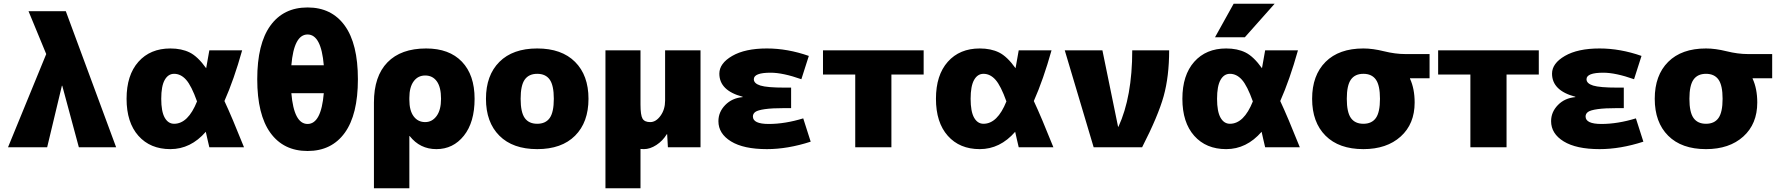

<svg xmlns="http://www.w3.org/2000/svg" viewBox="-20 -790 9540 1030"><path d="M312 -330 233 0H23L228 -500L133 -730H333L603 0H403L314 -330Z M894 10Q786 10 722.5 -61.5Q659 -133 659 -260Q659 -387 722.5 -458.5Q786 -530 894 -530Q954 -530 997.5 -508.5Q1041 -487 1086 -424Q1089 -439 1103 -520H1279Q1235 -363 1184 -248Q1223 -165 1289 0H1103Q1099 -17 1092.5 -45Q1086 -73 1084 -83Q1003 10 894 10ZM1037 -246Q1007 -330 978.5 -362Q950 -394 914 -394Q882 -394 863.5 -361Q845 -328 845 -260Q845 -192 863.5 -159Q882 -126 914 -126Q989 -126 1037 -246Z M1430.5 -652.5Q1501 -750 1630 -750Q1759 -750 1829.5 -652.5Q1900 -555 1900 -365Q1900 -175 1829.5 -77.5Q1759 20 1630 20Q1501 20 1430.5 -77.5Q1360 -175 1360 -365Q1360 -555 1430.5 -652.5ZM1543 -290Q1557 -125 1630 -125Q1703 -125 1717 -290ZM1543 -440H1717Q1703 -605 1630 -605Q1557 -605 1543 -440Z M1986 -240Q1986 -381 2058.5 -455.5Q2131 -530 2266 -530Q2390 -530 2458 -459Q2526 -388 2526 -260Q2526 -134 2468.5 -62Q2411 10 2321 10Q2233 10 2178 -60H2176V220H1986ZM2346 -260Q2346 -322 2323.5 -353.5Q2301 -385 2261 -385Q2222 -385 2199 -353.5Q2176 -322 2176 -265V-255Q2176 -197 2199 -166Q2222 -135 2261 -135Q2298 -135 2322 -167.5Q2346 -200 2346 -260Z M2659 -458Q2731 -530 2862 -530Q2993 -530 3065 -458Q3137 -386 3137 -260Q3137 -134 3065 -62Q2993 10 2862 10Q2731 10 2659 -62Q2587 -134 2587 -260Q2587 -386 2659 -458ZM2795 -157Q2817 -126 2862 -126Q2907 -126 2929 -157Q2951 -188 2951 -260Q2951 -332 2929 -363Q2907 -394 2862 -394Q2817 -394 2795 -363Q2773 -332 2773 -260Q2773 -188 2795 -157Z M3548 -520H3738V0H3563L3559 -70H3557Q3535 -34 3501 -12Q3467 10 3434 10Q3431 10 3425 9.5Q3419 9 3416 9V220H3228V-520H3416V-230Q3416 -172 3427 -153.5Q3438 -135 3468 -135Q3499 -135 3523.5 -169Q3548 -203 3548 -250Z M3964 -271Q3839 -304 3839 -395Q3839 -450 3908 -490Q3977 -530 4094 -530Q4205 -530 4319 -490L4279 -365Q4180 -400 4114 -400Q4024 -400 4024 -365Q4024 -342 4059.5 -331Q4095 -320 4189 -320H4224V-210H4189Q4122 -210 4083.5 -204.5Q4045 -199 4032 -189.5Q4019 -180 4019 -165Q4019 -125 4104 -125Q4191 -125 4289 -155L4329 -30Q4206 10 4094 10Q3969 10 3901.5 -31.5Q3834 -73 3834 -140Q3834 -189 3870.5 -226.5Q3907 -264 3964 -269Z M4762 -390V0H4568V-390H4395V-520H4935V-390Z M5236 10Q5128 10 5064.5 -61.5Q5001 -133 5001 -260Q5001 -387 5064.5 -458.5Q5128 -530 5236 -530Q5296 -530 5339.5 -508.5Q5383 -487 5428 -424Q5431 -439 5445 -520H5621Q5577 -363 5526 -248Q5565 -165 5631 0H5445Q5441 -17 5434.5 -45Q5428 -73 5426 -83Q5345 10 5236 10ZM5379 -246Q5349 -330 5320.5 -362Q5292 -394 5256 -394Q5224 -394 5205.5 -361Q5187 -328 5187 -260Q5187 -192 5205.5 -159Q5224 -126 5256 -126Q5331 -126 5379 -246Z M5980 -110Q6054 -271 6054 -520H6252Q6252 -380 6222.5 -274Q6193 -168 6107 0H5847L5692 -520H5894L5978 -110Z M6558 10Q6450 10 6386.5 -61.5Q6323 -133 6323 -260Q6323 -387 6386.5 -458.5Q6450 -530 6558 -530Q6618 -530 6661.5 -508.5Q6705 -487 6750 -424Q6753 -439 6767 -520H6943Q6899 -363 6848 -248Q6887 -165 6953 0H6767Q6763 -17 6756.5 -45Q6750 -73 6748 -83Q6667 10 6558 10ZM6658 -590H6498L6598 -770H6818ZM6701 -246Q6671 -330 6642.5 -362Q6614 -394 6578 -394Q6546 -394 6527.5 -361Q6509 -328 6509 -260Q6509 -192 6527.5 -159Q6546 -126 6578 -126Q6653 -126 6701 -246Z M7544 -370V-368Q7569 -314 7569 -240Q7569 -125 7494 -57.5Q7419 10 7294 10Q7163 10 7091 -62Q7019 -134 7019 -260Q7019 -386 7091 -458Q7163 -530 7294 -530Q7344 -530 7404.5 -515Q7465 -500 7519 -500H7649V-370ZM7227 -157Q7249 -126 7294 -126Q7339 -126 7361 -157Q7383 -188 7383 -260Q7383 -332 7361 -363Q7339 -394 7294 -394Q7249 -394 7227 -363Q7205 -332 7205 -260Q7205 -188 7227 -157Z M8062 -390V0H7868V-390H7695V-520H8235V-390Z M8431 -271Q8306 -304 8306 -395Q8306 -450 8375 -490Q8444 -530 8561 -530Q8672 -530 8786 -490L8746 -365Q8647 -400 8581 -400Q8491 -400 8491 -365Q8491 -342 8526.5 -331Q8562 -320 8656 -320H8691V-210H8656Q8589 -210 8550.5 -204.5Q8512 -199 8499 -189.5Q8486 -180 8486 -165Q8486 -125 8571 -125Q8658 -125 8756 -155L8796 -30Q8673 10 8561 10Q8436 10 8368.5 -31.5Q8301 -73 8301 -140Q8301 -189 8337.5 -226.5Q8374 -264 8431 -269Z M9382 -370V-368Q9407 -314 9407 -240Q9407 -125 9332 -57.5Q9257 10 9132 10Q9001 10 8929 -62Q8857 -134 8857 -260Q8857 -386 8929 -458Q9001 -530 9132 -530Q9182 -530 9242.5 -515Q9303 -500 9357 -500H9487V-370ZM9065 -157Q9087 -126 9132 -126Q9177 -126 9199 -157Q9221 -188 9221 -260Q9221 -332 9199 -363Q9177 -394 9132 -394Q9087 -394 9065 -363Q9043 -332 9043 -260Q9043 -188 9065 -157Z"/></svg>

Font: M PLUS 1p Black
Style: Regular
Weight: 900
Version: Version 1.061